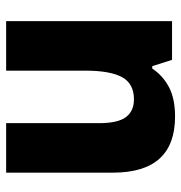

<svg xmlns="http://www.w3.org/2000/svg" viewBox="-2 -602 603 640"><g transform="rotate(90 300.0 -281.5)"><path d="M50 0H215V-264Q215 -346 236.5 -386Q258 -426 311 -426Q350 -426 370 -399Q390 -372 390 -310V0H555V-356Q555 -563 368 -563Q309 -563 270.5 -543Q232 -523 208 -487H200L179 -553H50Z"/></g></svg>

Font: Noto Sans Mono Extra
Style: Regular
Weight: 800
Designer: Monotype Design Team
Foundry: Monotype Imaging Inc.
Version: Version 1.900